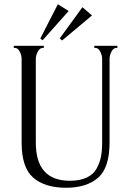

<svg xmlns="http://www.w3.org/2000/svg" viewBox="-20 -876 624 906"><path d="M45 -650V-660H187V-650H182Q168 -650 158.5 -632.5Q149 -615 149 -598V-203Q149 -23 310 -23Q357 -23 389 -38Q421 -53 436 -81Q451 -109 456.5 -137Q462 -165 462 -201V-598Q462 -615 453 -632.5Q444 -650 430 -650H425V-660H534V-650H529Q515 -650 506 -632.5Q497 -615 497 -598V-204Q497 -84 442.5 -37Q388 10 292 10Q192 10 137 -37.5Q82 -85 82 -203V-598Q82 -615 73 -632.5Q64 -650 50 -650ZM181 -686 170 -694 253 -856 304 -824ZM273 -685 262 -695 369 -842 414 -803Z"/></svg>

Font: Forum
Style: Regular
Weight: 400
Designer: Denis Masharov
Foundry: Denis Masharov
Version: Version 1.000